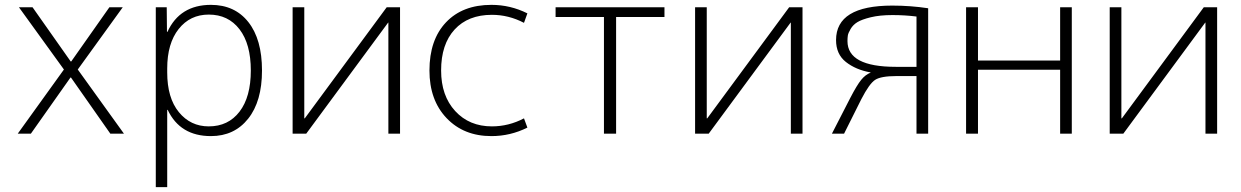

<svg xmlns="http://www.w3.org/2000/svg" viewBox="-20 -550 5106 790"><path d="M271 -297H273L430 -520H485L300 -264L490 0H434L272 -231H270L107 0H53L243 -264L58 -520H114Z M848 10Q721 10 670 -98H668V220H621V-520H666L667 -419H669Q720 -530 848 -530Q946 -530 1002 -459Q1058 -388 1058 -260Q1058 -133 1001 -61.5Q944 10 848 10ZM839 -490Q762 -490 715 -430.5Q668 -371 668 -268V-252Q668 -147 716 -88.5Q764 -30 839 -30Q919 -30 965.5 -90.5Q1012 -151 1012 -260Q1012 -369 965.5 -429.5Q919 -490 839 -490Z M1232 -63H1234L1571 -520H1626V0H1578V-457H1577L1240 0H1184V-520H1232Z M2004 -489Q1906 -489 1850.5 -428.5Q1795 -368 1795 -260Q1795 -156 1853 -93Q1911 -30 2004 -30Q2073 -30 2136 -63L2150 -25Q2080 10 2002 10Q1888 10 1817.5 -64Q1747 -138 1747 -260Q1747 -386 1815 -458Q1883 -530 2002 -530Q2080 -530 2150 -495L2136 -456Q2073 -489 2004 -489Z M2714 -480H2515V0H2465V-480H2266V-520H2714Z M2888 -63H2890L3227 -520H3282V0H3234V-457H3233L2896 0H2840V-520H2888Z M3562 -252Q3501 -263 3460.5 -295Q3420 -327 3420 -385Q3420 -527 3651 -527Q3727 -527 3799 -516V0H3751V-237H3668Q3605 -237 3581 -221.5Q3557 -206 3524 -142L3453 0H3403L3479 -148Q3506 -200 3523.5 -221.5Q3541 -243 3562 -251ZM3751 -275V-482Q3703 -488 3652 -488Q3600 -488 3563 -479Q3526 -470 3508 -459Q3490 -448 3480 -431Q3470 -414 3468.5 -404Q3467 -394 3467 -381Q3467 -275 3666 -275Z M4004 -263V0H3955V-520H4004V-301H4342V-520H4390V0H4342V-263Z M4594 -63H4596L4933 -520H4988V0H4940V-457H4939L4602 0H4546V-520H4594Z"/></svg>

Font: M PLUS 1p Light
Style: Regular
Weight: 300
Version: Version 1.061